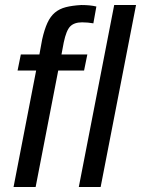

<svg xmlns="http://www.w3.org/2000/svg" viewBox="-20 -745 562 765"><path d="M212 -464 122 0H34L124 -464H50L63 -528H137L148 -588Q157 -628 169 -654Q181 -680 199 -695Q217 -710 242.5 -716.5Q268 -723 304 -725Q340 -725 364 -719L352 -652L330 -655L307 -656Q276 -656 260 -640Q244 -624 234 -576L225 -528H328L315 -464ZM294 0 435 -725H522L381 0Z"/></svg>

Font: Libra Sans Modern
Style: Italic
Weight: 400
Italic angle: -12°
Foundry: Stefan Peev, Context Ltd
Version: Version 1.000